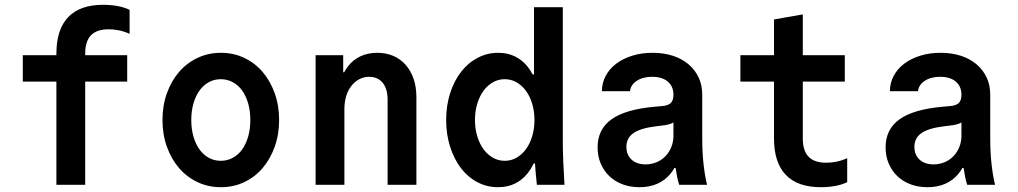

<svg xmlns="http://www.w3.org/2000/svg" viewBox="-20 -770 4240 800"><path d="M215 0H335V-430H510V-540H335V-547Q335 -598 359 -623Q383 -648 433 -648Q454 -648 476 -643.5Q498 -639 520 -629V-729Q497 -740 469 -745Q441 -750 410 -750Q313 -750 264 -698.5Q215 -647 215 -547V-540H75V-430H215Z M900.4 10Q953 10 997.5 -11Q1042 -32 1074 -69.5Q1106 -107 1124.5 -158.2Q1143 -209.4 1143 -270Q1143 -330.6 1124.5 -381.8Q1106 -433 1074 -470.5Q1042 -508 997.4 -529Q952.9 -550 900.4 -550Q848 -550 803.2 -528.8Q758.3 -507.6 726.2 -470.3Q694 -433 675.5 -381.8Q657 -330.6 657 -270Q657 -209.4 675.5 -158.2Q694 -107 726.1 -69.7Q758.2 -32.4 803 -11.2Q847.7 10 900.4 10ZM899.6 -100Q872.9 -100 850.2 -112.4Q827.5 -124.8 811.2 -147.4Q795 -170 786 -201.2Q777 -232.4 777 -270Q777 -307.6 786 -338.8Q795 -370 811.2 -392.6Q827.5 -415.2 850.2 -427.6Q872.9 -440 899.6 -440Q927 -440 950 -427.5Q973 -415 989.1 -392.5Q1005.1 -369.9 1014.1 -338.7Q1023 -307.6 1023 -270Q1023 -232.4 1014.1 -201.3Q1005.1 -170.1 989.1 -147.5Q973 -125 950 -112.5Q927 -100 899.6 -100Z M1295 0H1415V-315Q1415 -345 1422.5 -369.5Q1430 -394 1444 -412Q1458 -430 1477 -440Q1496 -450 1518 -450Q1554 -450 1574.5 -425Q1595 -400 1595 -355V0H1715V-365Q1715 -407 1703.5 -441Q1692 -475 1670.5 -499.5Q1649 -524 1619 -537Q1589 -550 1552 -550Q1513 -550 1482 -535.5Q1451 -521 1429.5 -493Q1408 -465 1396.5 -425Q1385 -385 1385 -335L1418 -469H1410V-540H1295Z M2055 10Q2099 10 2133 -9Q2167 -28 2190 -64Q2213 -100 2225.5 -152Q2238 -204 2238 -270Q2238 -336 2225.5 -388Q2213 -440 2190 -476Q2167 -512 2133 -531Q2099 -550 2056 -550Q2010 -550 1970 -529Q1930 -508 1901 -470.5Q1872 -433 1855.5 -381.5Q1839 -330 1839 -270Q1839 -210 1855.5 -158.5Q1872 -107 1900.5 -69.5Q1929 -32 1969 -11Q2009 10 2055 10ZM2083 -100Q2056 -100 2033.5 -113Q2011 -126 1994.5 -148.5Q1978 -171 1968.5 -202.5Q1959 -234 1959 -270Q1959 -306 1968.5 -337.5Q1978 -369 1994.5 -391.5Q2011 -414 2033.5 -427Q2056 -440 2083 -440Q2110 -440 2132.5 -427Q2155 -414 2171.5 -391.5Q2188 -369 2197.5 -337.5Q2207 -306 2207 -270Q2207 -234 2197.5 -202.5Q2188 -171 2171.5 -148.5Q2155 -126 2132.5 -113Q2110 -100 2083 -100ZM2217 0H2332Q2329 -48 2327 -95Q2325 -142 2325 -180V-740H2205V-460H2197L2224 -250L2207 -170Q2207 -122 2209.5 -83.5Q2212 -45 2217 0ZM2195 -89H2205H2209H2219L2207 -101Z M2786 -375Q2786 -352 2775 -341Q2764 -330 2738 -328L2705 -325Q2585 -314 2527.5 -272.5Q2470 -231 2470 -156Q2470 -119 2483 -88.5Q2496 -58 2519 -36Q2542 -14 2574 -2Q2606 10 2645 10Q2686 10 2718 -4Q2750 -18 2772 -44Q2794 -70 2806 -107.5Q2818 -145 2818 -193L2765 -70H2795Q2798 -50 2801.5 -32.5Q2805 -15 2810 0H2926Q2916 -42 2911 -90Q2906 -138 2906 -193V-376Q2906 -415 2891 -447Q2876 -479 2849 -502Q2822 -525 2784 -537.5Q2746 -550 2699 -550Q2653 -550 2614.5 -538Q2576 -526 2548 -505Q2520 -484 2504 -454.5Q2488 -425 2488 -390H2605Q2608 -417 2633.5 -433.5Q2659 -450 2697 -450Q2739 -450 2762.5 -430Q2786 -410 2786 -375ZM2786 -292V-204Q2786 -179 2777 -157Q2768 -135 2752.5 -119Q2737 -103 2715.5 -94Q2694 -85 2670 -85Q2633 -85 2611.5 -105Q2590 -125 2590 -158Q2590 -195 2619.5 -215.5Q2649 -236 2715 -244L2747 -248Q2789 -253 2808 -278.5Q2827 -304 2827 -352Z M3325 -193V-430H3500V-540H3325V-710L3205 -689V-540H3065V-430H3205V-193Q3205 -93 3254 -41.5Q3303 10 3400 10Q3431 10 3459 5Q3487 0 3510 -11V-111Q3488 -101 3466 -96.5Q3444 -92 3423 -92Q3373 -92 3349 -117Q3325 -142 3325 -193Z M3986 -375Q3986 -352 3975 -341Q3964 -330 3938 -328L3905 -325Q3785 -314 3727.5 -272.5Q3670 -231 3670 -156Q3670 -119 3683 -88.5Q3696 -58 3719 -36Q3742 -14 3774 -2Q3806 10 3845 10Q3886 10 3918 -4Q3950 -18 3972 -44Q3994 -70 4006 -107.5Q4018 -145 4018 -193L3965 -70H3995Q3998 -50 4001.5 -32.5Q4005 -15 4010 0H4126Q4116 -42 4111 -90Q4106 -138 4106 -193V-376Q4106 -415 4091 -447Q4076 -479 4049 -502Q4022 -525 3984 -537.5Q3946 -550 3899 -550Q3853 -550 3814.5 -538Q3776 -526 3748 -505Q3720 -484 3704 -454.5Q3688 -425 3688 -390H3805Q3808 -417 3833.5 -433.5Q3859 -450 3897 -450Q3939 -450 3962.5 -430Q3986 -410 3986 -375ZM3986 -292V-204Q3986 -179 3977 -157Q3968 -135 3952.5 -119Q3937 -103 3915.5 -94Q3894 -85 3870 -85Q3833 -85 3811.5 -105Q3790 -125 3790 -158Q3790 -195 3819.5 -215.5Q3849 -236 3915 -244L3947 -248Q3989 -253 4008 -278.5Q4027 -304 4027 -352Z"/></svg>

Font: CommitMonoV143 ExtLt
Style: Regular
Weight: 200
Monospace: yes
Designer: Eigil Nikolajsen
Foundry: Eigil Nikolajsen
Version: Version 1.143